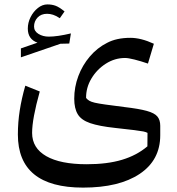

<svg xmlns="http://www.w3.org/2000/svg" viewBox="-20 -605 803 870"><path d="M650.4 -316.9Q617.7 -328.1 589.4 -335.2Q561 -342.3 546.9 -342.3Q500 -342.3 459.5 -316.4Q418.9 -290.5 394.3 -249.3Q369.6 -208 370.1 -161.1Q376 -153.8 384.3 -148.7Q392.6 -143.6 409.4 -139.6Q426.3 -135.7 457.8 -131.3Q489.3 -127 542.5 -120.1Q609.9 -112.3 645 -102.5Q680.2 -92.8 693.1 -77.1Q706.1 -61.5 706.1 -35.2V7.8Q706.1 120.6 613 182.9Q520 245.1 356.4 245.1Q61 245.1 61 4.4Q61 -51.3 69.6 -105.5Q78.1 -159.7 94.7 -216.8L160.2 -190.4Q125.5 -66.4 125.5 -2.9Q125.5 65.9 189.5 102.5Q253.4 139.2 373 139.2Q465.8 139.2 532.7 119.1Q599.6 99.1 647.9 58.1L648.4 -2.9Q641.6 -6.8 629.6 -9.3Q617.7 -11.7 588.6 -15.4Q559.6 -19 501 -25.4Q428.7 -33.2 388.4 -47.1Q348.1 -61 332.3 -87.4Q316.4 -113.8 316.4 -157.7Q316.4 -210.9 335 -260.3Q353.5 -309.6 387 -348.9Q420.4 -388.2 464.8 -410.6Q507.8 -433.6 570.8 -433.6Q618.7 -433.6 677.2 -406.7ZM134.3 -484.9Q134.3 -463.9 154.3 -451.4Q174.3 -439 201.2 -439Q239.7 -439 301.3 -453.6L293.9 -407.7L253.9 -406.7L74.7 -345.2V-385.7L149.9 -411.6Q106 -427.2 106 -475.6Q106 -502 118.4 -527.1Q130.9 -552.2 151.4 -568.6Q171.9 -585 194.8 -585Q215.3 -585 231.9 -578.9Q248.5 -572.8 272.5 -553.2L251 -522.5Q234.4 -533.7 220.5 -538.1Q206.5 -542.5 193.4 -542.5Q166 -542.5 150.1 -525.4Q134.3 -508.3 134.3 -484.9Z"/></svg>

Font: Pinar-DS1-FD Medium
Style: Regular
Weight: 500
Designer: Amin Abedi
Version: Version 3.000